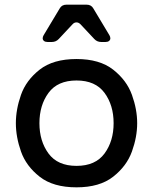

<svg xmlns="http://www.w3.org/2000/svg" viewBox="-20 -790 656 823"><path d="M48 -262Q48 -321 70 -383.5Q92 -446 150 -491.5Q208 -537 308 -537Q407 -537 465 -491.5Q523 -446 545.5 -383.5Q568 -321 568 -262Q568 -203 545.5 -140.5Q523 -78 465 -32.5Q407 13 308 13Q208 13 150 -32.5Q92 -78 70 -140.5Q48 -203 48 -262ZM467 -262Q467 -339 428 -392Q389 -445 308 -445Q227 -445 188 -392Q149 -339 149 -262Q149 -185 188 -132Q227 -79 308 -79Q389 -79 428 -132Q467 -185 467 -262ZM380 -754 449 -639Q453 -632 453 -626Q453 -619 447.5 -614.5Q442 -610 432 -610H414Q396 -610 384 -623L325 -686Q317 -694 308 -694Q298 -694 291 -686L232 -623Q220 -610 202 -610H184Q174 -610 168.5 -614.5Q163 -619 163 -626Q163 -632 167 -639L236 -754Q245 -770 265 -770H351Q371 -770 380 -754Z"/></svg>

Font: Shippori Gochic B2 Bold
Style: Regular
Weight: 700
Designer: FONTDASU
Foundry: FONTDASU / Google Inc. / but / Adobe
Version: Version 1.130